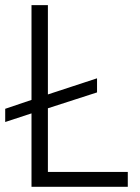

<svg xmlns="http://www.w3.org/2000/svg" viewBox="-20 -718 538 738"><path d="M101.1 0V-282.2L0 -249V-299.8L101.1 -334V-698.2H164.1V-355L353 -417V-362.8L164.1 -301.8V-57.1H471.2V0Z"/></svg>

Font: Anuphan Light
Style: Regular
Weight: 300
Designer: Mike Abbink, Paul van der Laan, Pieter van Rosmalen, Mint Tantisuwanna
Foundry: Bold Monday; Cadson Demak
Version: Version 3.002;hotconv 1.0.109;makeotfexe 2.5.65596